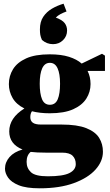

<svg xmlns="http://www.w3.org/2000/svg" viewBox="-20 -797 593 1039"><path d="M124 79Q124 113 147.5 135Q171 157 239 157Q321 157 355.5 139.5Q390 122 390 91Q390 63 373 46Q356 29 316 29H227Q202 29 182.5 28Q163 27 146 25Q124 43 124 79ZM250 -230Q280 -230 292.5 -260Q305 -290 305 -344Q305 -398 291.5 -427.5Q278 -457 250 -457Q222 -457 208.5 -427.5Q195 -398 195 -344Q195 -290 207.5 -260Q220 -230 250 -230ZM195 222Q122 222 81.5 205.5Q41 189 24 164.5Q7 140 7 116Q7 81 31.5 53Q56 25 102 12Q30 -17 30 -86Q30 -159 112 -210Q68 -232 48 -267Q28 -302 28 -342Q28 -386 50.5 -422.5Q73 -459 121.5 -481Q170 -503 249 -503Q311 -503 353.5 -489.5Q396 -476 422 -453L532 -506L548 -496V-413H454Q470 -381 470 -342Q470 -300 447.5 -264Q425 -228 376.5 -206Q328 -184 249 -184Q195 -184 153 -195Q148 -188 146 -180Q144 -172 144 -163Q144 -143 157.5 -133Q171 -123 202 -123H313Q398 -123 447 -103.5Q496 -84 516.5 -51Q537 -18 537 24Q537 76 496.5 121Q456 166 379.5 194Q303 222 195 222ZM196 -638Q196 -679 214 -706Q232 -733 261 -750Q290 -767 324 -777L340 -735Q321 -728 307 -720.5Q293 -713 282 -702Q317 -689 330 -672Q343 -655 343 -632Q343 -601 321 -579.5Q299 -558 267 -558Q233 -558 207 -581Q200 -597 198 -609Q196 -621 196 -638Z"/></svg>

Font: Source Serif 4 Black
Style: Regular
Weight: 900
Designer: Frank Grießhammer
Foundry: Adobe
Version: Version 4.005;hotconv 1.1.0;makeotfexe 2.6.0